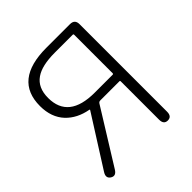

<svg xmlns="http://www.w3.org/2000/svg" viewBox="-196 -871 1019 1019"><g transform="rotate(-45 313.5 -362.0)"><path d="M64 0Q39 -16 58 -46L238 -330Q241 -334 236 -335Q160 -349 114 -397Q65 -449 65 -534Q65 -729 308 -729H485Q521 -729 521 -693V-36Q521 0 491 0Q461 0 461 -36V-324Q461 -329 456 -329H313Q303 -329 298 -321L108 -15Q89 16 64 0ZM321 -379H456Q461 -379 461 -384V-674Q461 -679 456 -679H321Q224 -679 177 -646Q126 -611 126 -534Q126 -379 321 -379Z"/></g></svg>

Font: Resource Han Rounded JP Light
Style: Regular
Weight: 300
Designer: Cyano Hao (round all glyphs); Ryoko NISHIZUKA 西塚涼子 (kana, bopomofo & ideographs); Paul D. Hunt (Latin, Greek & Cyrillic)
Foundry: Cyano Hao
Version: 0.990